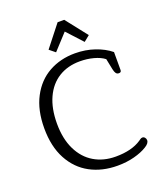

<svg xmlns="http://www.w3.org/2000/svg" viewBox="-165 -1026 984 1148"><g transform="rotate(-20 327.0 -452.5)"><path d="M232 -781 339 -917H381L488 -781L451 -751L360 -850L269 -751ZM47 -348Q47 -463 89.5 -544Q132 -625 205.5 -666Q279 -707 372 -707Q438 -707 496.5 -687Q555 -667 595 -634V-520Q595 -505 580 -505Q568 -505 561.5 -513.5Q555 -522 551 -541L537 -610Q511 -630 470 -641Q429 -652 383 -652Q306 -652 248.5 -616.5Q191 -581 159.5 -512.5Q128 -444 128 -348Q128 -252 161.5 -183Q195 -114 254.5 -78.5Q314 -43 392 -43Q494 -43 555 -84Q558 -86 565 -91Q572 -96 579 -96Q588 -96 594.5 -88.5Q601 -81 601 -71Q601 -51 572 -34Q540 -14 491 -1Q442 12 384 12Q286 12 210 -29Q134 -70 90.5 -151Q47 -232 47 -348Z"/></g></svg>

Font: Maitree
Style: Regular
Weight: 400
Designer: CadsonDemak Team
Foundry: CadsonDemak
Version: Version 1.000